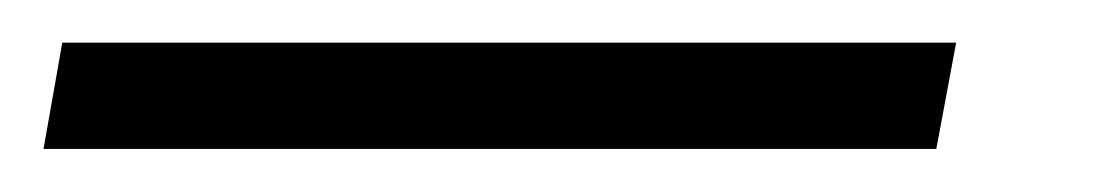

<svg xmlns="http://www.w3.org/2000/svg" viewBox="-80 -20 519 90"><path d="M368.2 0 358.9 49.8H-59.6L-50.8 0Z"/></svg>

Font: Mardoto Light
Style: Italic
Weight: 300
Italic angle: -12°
Designer: Christian Robertson, Vahan Hovhannisyan
Foundry: Google
Version: Version 1.000